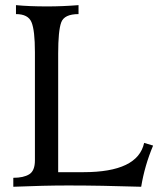

<svg xmlns="http://www.w3.org/2000/svg" viewBox="-20 -713 639 733"><path d="M519 0Q364.7 -4.9 240.2 -4.9Q148.4 -4.9 30.8 0V-34.2Q69.8 -34.2 91.6 -47.6Q113.3 -61 113.3 -100.6V-513.7Q113.3 -597.2 100.3 -628.2Q87.4 -659.2 41 -659.2V-693.4Q90.3 -688.5 160.6 -688.5Q218.3 -688.5 279.8 -693.4V-659.2Q225.1 -659.2 213.6 -627.2Q202.1 -595.2 202.1 -508.8V-55.7H298.8Q506.3 -55.7 530.3 -167.5L564.5 -157.2Q532.2 -80.6 519 0Z"/></svg>

Font: Almanac
Style: Regular
Weight: 400
Designer: Eden's Almanac
Version: Version 3.501;March 28, 2021;FontCreator 13.0.0.2683 64-bit